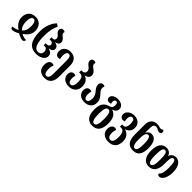

<svg xmlns="http://www.w3.org/2000/svg" viewBox="305 -2333 4145 4145"><g transform="rotate(45 2378.0 -260.0)"><path d="M88 13C126 13 186 -7 247 -43C307 -7 362 13 402 13C443 13 455 -21 455 -47C405 -47 353 -59 307 -86C397 -146 458 -221 458 -327C458 -458 376 -549 250 -549C112 -549 37 -458 38 -327C39 -222 100 -146 187 -86C141 -59 90 -47 41 -47C41 -18 53 13 88 13ZM247 -130C191 -178 173 -249 172 -332C172 -418 192 -488 248 -488C303 -488 325 -418 324 -332C324 -247 303 -177 247 -130Z M815 13C967 13 1045 -63 1045 -140C1045 -206 1003 -244 935 -260V-265C997 -272 1039 -306 1039 -356C1039 -407 997 -446 935 -452V-456C994 -470 1031 -497 1031 -547C1031 -601 991 -635 958 -661C933 -680 915 -699 915 -725C915 -736 917 -744 923 -756C910 -767 894 -773 868 -773C822 -773 799 -742 799 -707C799 -669 820 -642 847 -619C877 -594 900 -574 900 -533C900 -499 883 -476 837 -476H803V-416H838C882 -416 908 -394 908 -356C908 -319 883 -297 837 -297H803V-237H832C880 -237 913 -203 913 -145C913 -86 877 -46 817 -46C697 -46 666 -200 666 -386C666 -565 700 -655 734 -734L672 -773C603 -702 533 -580 533 -386C533 -104 634 13 815 13Z M1313 253C1445 253 1519 168 1519 5V-329C1519 -478 1436 -549 1319 -549C1205 -549 1126 -479 1126 -381C1126 -311 1163 -267 1214 -267C1230 -267 1249 -270 1267 -277C1257 -305 1252 -337 1252 -372C1252 -435 1272 -489 1320 -489C1365 -489 1388 -447 1388 -359V49C1388 138 1366 193 1313 193C1260 193 1240 138 1240 53C1240 -14 1252 -52 1264 -77C1252 -87 1233 -93 1213 -93C1165 -93 1109 -57 1109 52C1109 175 1175 253 1313 253Z M1812 13C1955 13 2025 -84 2025 -194C2025 -316 1966 -380 1892 -396V-398C1966 -419 2002 -457 2002 -510C2002 -576 1955 -610 1914 -640C1884 -662 1857 -685 1857 -718C1857 -731 1859 -742 1865 -756C1852 -767 1837 -773 1811 -773C1766 -773 1741 -740 1741 -704C1741 -656 1775 -625 1810 -598C1842 -574 1870 -547 1870 -501C1870 -460 1843 -428 1791 -428H1759V-362H1791C1855 -362 1892 -318 1892 -195C1892 -98 1864 -47 1812 -47C1763 -47 1739 -92 1739 -165C1739 -199 1743 -227 1754 -253C1737 -264 1718 -269 1701 -269C1647 -269 1608 -225 1608 -156C1608 -72 1676 13 1812 13Z M2293 13C2407 13 2497 -51 2497 -171C2497 -271 2448 -320 2406 -365C2376 -398 2349 -429 2349 -478C2349 -497 2354 -518 2363 -532C2351 -543 2336 -549 2310 -549C2264 -549 2233 -516 2233 -472C2233 -405 2265 -368 2296 -331C2329 -291 2363 -250 2363 -168C2363 -91 2339 -47 2292 -47C2248 -47 2225 -92 2225 -165C2225 -199 2229 -227 2240 -253C2223 -264 2204 -269 2187 -269C2133 -269 2094 -225 2094 -156C2094 -72 2151 13 2293 13Z M2770 253C2912 253 2986 162 2986 -30C2986 -182 2933 -270 2835 -295V-299C2898 -318 2937 -363 2937 -419C2937 -500 2859 -549 2765 -549C2661 -549 2595 -500 2595 -434C2595 -390 2629 -361 2670 -361C2689 -361 2710 -365 2727 -371C2723 -382 2717 -401 2717 -428C2717 -465 2734 -492 2766 -492C2797 -492 2815 -465 2815 -421C2815 -371 2809 -329 2744 -311C2619 -276 2556 -206 2556 -30C2556 162 2637 253 2770 253ZM2772 193C2712 193 2690 118 2690 -30C2690 -174 2711 -248 2771 -248C2831 -248 2853 -174 2853 -30C2853 118 2832 193 2772 193Z M3265 253C3399 253 3484 175 3484 22C3484 -115 3402 -175 3330 -192V-194C3403 -219 3460 -273 3460 -367C3460 -480 3378 -549 3262 -549C3149 -549 3068 -478 3068 -401C3068 -333 3106 -302 3154 -302C3170 -302 3189 -305 3207 -312C3198 -338 3194 -358 3194 -392C3194 -439 3214 -489 3263 -489C3306 -489 3330 -448 3330 -361C3330 -256 3291 -224 3247 -224H3210V-158H3250C3318 -158 3351 -100 3351 24C3351 140 3321 193 3265 193C3210 193 3182 140 3182 66C3182 11 3193 -25 3205 -49C3193 -59 3174 -66 3153 -66C3106 -66 3051 -30 3051 68C3051 175 3125 253 3265 253Z M3769 10C3909 10 3976 -75 3976 -261C3976 -443 3915 -531 3810 -531C3749 -531 3715 -498 3692 -452H3688C3690 -482 3690 -523 3690 -555V-607C3690 -680 3716 -710 3769 -710C3792 -710 3817 -698 3835 -687C3852 -677 3871 -668 3893 -668C3922 -668 3948 -688 3948 -721C3948 -750 3934 -765 3916 -773C3903 -757 3885 -749 3862 -749C3844 -749 3826 -752 3807 -759C3788 -765 3770 -768 3739 -768C3644 -768 3559 -706 3559 -577V-261C3559 -75 3633 10 3769 10ZM3769 -50C3711 -50 3690 -127 3690 -262C3690 -389 3709 -465 3770 -465C3822 -465 3843 -389 3843 -261C3843 -119 3822 -50 3769 -50Z M4255 13C4385 13 4459 -79 4459 -269V-337C4459 -447 4476 -489 4522 -489C4567 -489 4586 -426 4586 -269C4586 -146 4564 -60 4521 -42C4521 -12 4533 8 4572 8C4648 8 4719 -97 4719 -269C4719 -458 4640 -549 4531 -549C4474 -549 4419 -518 4396 -448H4392C4370 -517 4310 -549 4251 -549C4124 -549 4051 -456 4051 -269C4051 -79 4131 13 4255 13ZM4257 -47C4203 -47 4184 -114 4184 -269C4184 -424 4203 -489 4257 -489C4310 -489 4330 -432 4330 -269C4330 -114 4307 -47 4257 -47Z"/></g></svg>

Font: Noto Serif Georgian ExtraCondensed Bold
Style: Regular
Weight: 700
Width: 2
Designer: Monotype Design Team, Akaki Razmadze
Foundry: Google LLC
Version: Version 2.003